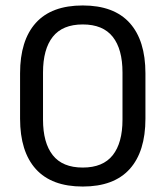

<svg xmlns="http://www.w3.org/2000/svg" viewBox="-20 -671 606 703"><path d="M283 12Q169 12 111.2 -52Q53.5 -116 53.5 -236.5V-402.5Q53.5 -523 111 -587Q168.5 -651 283 -651Q397 -651 454.8 -587Q512.5 -523 512.5 -402.5V-236.5Q512.5 -116 454.8 -52Q397 12 283 12ZM283 -57.5Q357 -57.5 392.8 -102.8Q428.5 -148 428.5 -233V-405.5Q428.5 -491 392.8 -536.2Q357 -581.5 283 -581.5Q209 -581.5 173.2 -536.2Q137.5 -491 137.5 -405.5V-233Q137.5 -148 173.2 -102.8Q209 -57.5 283 -57.5Z"/></svg>

Font: Anek Tamil Medium
Style: Regular
Weight: 400
Version: Version 1.003